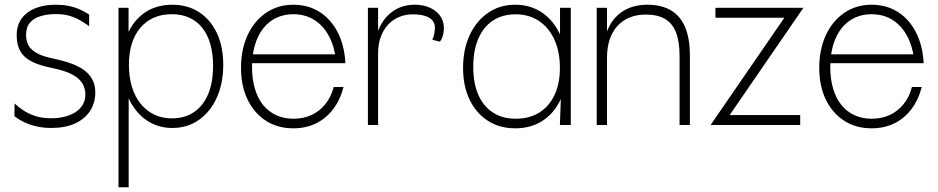

<svg xmlns="http://www.w3.org/2000/svg" viewBox="-20 -528 3962 811"><path d="M196.5 12.5Q164 12.5 135.8 6.2Q107.5 0 83.8 -11.2Q60 -22.5 41 -37L41.5 -91Q56.5 -77 77.8 -62.5Q99 -48 128.2 -38.2Q157.5 -28.5 196 -28.5Q226.5 -28.5 252.8 -35Q279 -41.5 298.8 -54.2Q318.5 -67 329.5 -85.8Q340.5 -104.5 340.5 -129Q340.5 -148.5 333.2 -165.5Q326 -182.5 309.8 -196.8Q293.5 -211 266.2 -222Q239 -233 199 -241Q157.5 -249.5 129 -261.2Q100.5 -273 83.2 -289.5Q66 -306 58.2 -328.5Q50.5 -351 50.5 -380.5Q50.5 -420 70.5 -448.5Q90.5 -477 127.5 -492.5Q164.5 -508 215 -508Q244.5 -508 268.8 -503.2Q293 -498.5 314.5 -489.2Q336 -480 356.5 -466.5V-417.5Q340 -429.5 320.2 -441.2Q300.5 -453 275.2 -460.8Q250 -468.5 216 -468.5Q181.5 -468.5 152.8 -460.2Q124 -452 107 -432.8Q90 -413.5 90 -380.5Q90 -361.5 97.5 -342.2Q105 -323 129.8 -307Q154.5 -291 205 -280.5Q249 -271.5 282.2 -259.2Q315.5 -247 337.8 -229.8Q360 -212.5 371.2 -190Q382.5 -167.5 382.5 -138Q382.5 -93.5 360.5 -59.5Q338.5 -25.5 297 -6.5Q255.5 12.5 196.5 12.5Z M480.5 263V-495H523V-325.5L503.5 -338.5Q524.5 -420.5 577.5 -464.2Q630.5 -508 707.5 -508Q772.5 -508 821 -476.5Q869.5 -445 896.2 -388Q923 -331 923 -254.5Q923 -176 895.8 -115.8Q868.5 -55.5 820.2 -21.5Q772 12.5 708 12.5Q658 12.5 617 -9.2Q576 -31 547 -71.8Q518 -112.5 503.5 -169.5L523.5 -182V263ZM706 -28Q760.5 -28 799.5 -54.5Q838.5 -81 859.2 -130.5Q880 -180 880 -249.5Q880 -301.5 868.2 -342.2Q856.5 -383 834 -411Q811.5 -439 779.2 -453.5Q747 -468 705.5 -468Q663.5 -468 630.2 -453.5Q597 -439 573.2 -411.2Q549.5 -383.5 537 -344Q524.5 -304.5 524.5 -254.5Q524.5 -203 537.2 -161.2Q550 -119.5 574 -89.8Q598 -60 631.5 -44Q665 -28 706 -28Z M1219 14Q1153 14 1103.2 -18Q1053.5 -50 1025.8 -107.5Q998 -165 998 -241Q998 -319.5 1026 -379.8Q1054 -440 1104 -474Q1154 -508 1219 -508Q1282 -508 1330 -477.5Q1378 -447 1406.5 -391.5Q1435 -336 1439 -261H1400Q1396.5 -309.5 1382 -347.8Q1367.5 -386 1344 -412.8Q1320.5 -439.5 1289 -453.8Q1257.5 -468 1219 -468Q1179 -468 1146.8 -452.5Q1114.5 -437 1091.8 -408Q1069 -379 1056.8 -337.8Q1044.5 -296.5 1044.5 -245.5Q1044.5 -194.5 1056.5 -153.8Q1068.5 -113 1091.2 -84.8Q1114 -56.5 1146.5 -41.5Q1179 -26.5 1220 -26.5Q1262 -26.5 1296.2 -42.5Q1330.5 -58.5 1354.5 -88.5Q1378.5 -118.5 1389.5 -160.5H1431Q1416.5 -105 1386.5 -66Q1356.5 -27 1314.2 -6.5Q1272 14 1219 14ZM1019 -261V-298.5H1423.5L1425 -261Z M1534 0V-495H1577V-331L1563 -338.5Q1569.5 -391 1592.2 -429Q1615 -467 1650.8 -487.5Q1686.5 -508 1732 -508Q1758.5 -508 1781 -501Q1803.5 -494 1820 -481Q1836.5 -468 1845.8 -449.8Q1855 -431.5 1855 -408.5Q1855 -395 1852.2 -383.5Q1849.5 -372 1845.5 -364Q1841.5 -356 1838.5 -352L1806 -360Q1812.5 -372.5 1814.8 -387.8Q1817 -403 1817 -411Q1817 -426 1810.2 -436.5Q1803.5 -447 1791.2 -454Q1779 -461 1762 -464.2Q1745 -467.5 1724.5 -467.5Q1691.5 -467.5 1664.5 -455.8Q1637.5 -444 1618 -422.5Q1598.5 -401 1587.8 -370.8Q1577 -340.5 1577 -303.5V0Z M2156.5 14Q2090 14 2040.5 -18Q1991 -50 1963.5 -107.2Q1936 -164.5 1936 -241Q1936 -319.5 1964 -379.8Q1992 -440 2041.8 -474Q2091.5 -508 2156 -508Q2233.5 -508 2288.2 -460.5Q2343 -413 2365.5 -326.5L2345.5 -313.5V-495H2391V0H2345L2351 -171L2364.5 -155Q2350.5 -101 2321 -63.2Q2291.5 -25.5 2250 -5.8Q2208.5 14 2156.5 14ZM2158.5 -26.5Q2216 -26.5 2257.8 -52.5Q2299.5 -78.5 2322.2 -126.5Q2345 -174.5 2345 -241Q2345 -309.5 2321.8 -360.5Q2298.5 -411.5 2256.5 -439.5Q2214.5 -467.5 2158 -467.5Q2102 -467.5 2062 -441Q2022 -414.5 2000.5 -365Q1979 -315.5 1979 -246Q1979 -177 2000.2 -128Q2021.5 -79 2061.8 -52.8Q2102 -26.5 2158.5 -26.5Z M2500.5 0V-495H2544V-334L2531 -330.5Q2535 -386 2558.5 -425.8Q2582 -465.5 2621.8 -486.8Q2661.5 -508 2714 -508Q2774.5 -508 2814.2 -484.2Q2854 -460.5 2874 -413Q2894 -365.5 2894 -293.5V0H2850.5V-290Q2850.5 -352 2835.5 -390.8Q2820.5 -429.5 2789 -448Q2757.5 -466.5 2707.5 -466.5Q2669.5 -466.5 2639.2 -454Q2609 -441.5 2587.8 -418Q2566.5 -394.5 2555.2 -361Q2544 -327.5 2544 -285.5V0Z M2981.5 0 3314 -483.5 3316.5 -453H3002V-495H3373.5L3040.5 -10.5L3025.5 -42H3360V0Z M3661.5 14Q3595.5 14 3545.8 -18Q3496 -50 3468.2 -107.5Q3440.5 -165 3440.5 -241Q3440.5 -319.5 3468.5 -379.8Q3496.5 -440 3546.5 -474Q3596.5 -508 3661.5 -508Q3724.5 -508 3772.5 -477.5Q3820.5 -447 3849 -391.5Q3877.5 -336 3881.5 -261H3842.5Q3839 -309.5 3824.5 -347.8Q3810 -386 3786.5 -412.8Q3763 -439.5 3731.5 -453.8Q3700 -468 3661.5 -468Q3621.5 -468 3589.2 -452.5Q3557 -437 3534.2 -408Q3511.5 -379 3499.2 -337.8Q3487 -296.5 3487 -245.5Q3487 -194.5 3499 -153.8Q3511 -113 3533.8 -84.8Q3556.5 -56.5 3589 -41.5Q3621.5 -26.5 3662.5 -26.5Q3704.5 -26.5 3738.8 -42.5Q3773 -58.5 3797 -88.5Q3821 -118.5 3832 -160.5H3873.5Q3859 -105 3829 -66Q3799 -27 3756.8 -6.5Q3714.5 14 3661.5 14ZM3461.5 -261V-298.5H3866L3867.5 -261Z"/></svg>

Font: Russolo 10pt ExtraLight
Style: Regular
Weight: 200
Designer: Micah Stupak-Hahn
Version: Version 1.000